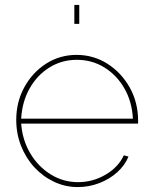

<svg xmlns="http://www.w3.org/2000/svg" viewBox="-20 -750 616 780"><path d="M296 10Q245 10 199.5 -11.5Q154 -33 119.5 -70.5Q85 -108 65.5 -157.5Q46 -207 46 -263Q46 -336 79 -396Q112 -456 167.5 -491.5Q223 -527 291 -527Q360 -527 416.5 -491Q473 -455 507 -394.5Q541 -334 541 -259Q541 -256 541 -253.5Q541 -251 541 -248H66Q71 -181 103 -127Q135 -73 186 -41.5Q237 -10 297 -10Q357 -10 409 -40.5Q461 -71 483 -119L502 -114Q488 -79 456.5 -50.5Q425 -22 383 -6Q341 10 296 10ZM66 -268H520Q516 -338 485 -391.5Q454 -445 404 -476Q354 -507 292 -507Q231 -507 181 -476Q131 -445 100.5 -391Q70 -337 66 -268ZM282 -653V-730H302V-653Z"/></svg>

Font: Raleway Thin
Style: Regular
Weight: 100
Designer: Matt McInerney, Pablo Impallari, Rodrigo Fuenzalida
Foundry: Matt McInerney, Pablo Impallari, Rodrigo Fuenzalida
Version: Version 4.026